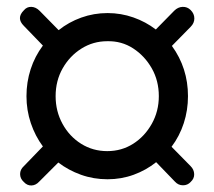

<svg xmlns="http://www.w3.org/2000/svg" viewBox="-20 -532 640 573"><path d="M51 11Q40 1 40 -12.5Q40 -26 51 -36L108 -95Q85 -126 72 -164.5Q59 -203 59 -245Q59 -287 71.5 -325.5Q84 -364 108 -396L51 -455Q28 -478 51 -501Q60 -512 73.5 -511.5Q87 -511 98 -500L155 -442Q185 -466 222.5 -479.5Q260 -493 301 -493Q341 -493 378 -480Q415 -467 445 -444L500 -500Q511 -511 525 -511.5Q539 -512 549 -502Q560 -491 560 -477Q560 -463 549 -452L493 -395Q541 -329 541 -245Q541 -203 528.5 -164.5Q516 -126 492 -94L549 -36Q559 -26 559.5 -12.5Q560 1 549 11Q540 21 526 21Q512 21 502 10L446 -48Q416 -24 379 -10.5Q342 3 301 3Q259 3 221.5 -10.5Q184 -24 154 -47L97 10Q87 21 74 21.5Q61 22 51 11ZM300 -81Q343 -81 377.5 -103Q412 -125 433 -162.5Q454 -200 454 -245Q454 -291 433 -328Q412 -365 377.5 -387.5Q343 -410 300 -409Q258 -409 223 -387Q188 -365 167 -328Q146 -291 146 -245Q146 -200 166.5 -162.5Q187 -125 222 -103Q257 -81 300 -81Z"/></svg>

Font: Nunito SemiBold
Style: Italic
Weight: 600
Italic angle: -9°
Designer: Vernon Adams
Foundry: Vernon Adams
Version: Version 3.601; ttfautohint (v1.8.2.53-6de2)